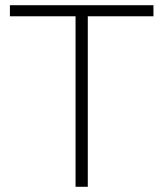

<svg xmlns="http://www.w3.org/2000/svg" viewBox="-20 -717 628 737"><path d="M317 0H270V-654.5H18V-697H569V-654.5H317Z"/></svg>

Font: Acari Sans Neue Light
Style: Regular
Weight: 300
Designer: Alfredo Marco Pradil (font), Cristiano Sobral (main changes)
Foundry: Hanken Design Co. (font), Cristiano Sobral (main changes)
Version: Version 2.459;March 19, 2022;FontCreator 14.0.0.2808 64-bit;